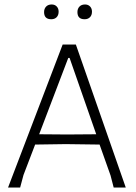

<svg xmlns="http://www.w3.org/2000/svg" viewBox="-20 -838 607 858"><path d="M211 -818Q225 -818 233.5 -809Q242 -800 242 -786Q242 -770 233 -761Q224 -752 209 -752Q177 -752 177 -784Q177 -799 186 -808.5Q195 -818 211 -818ZM360 -818Q374 -818 382.5 -809Q391 -800 391 -786Q391 -770 382 -761Q373 -752 358 -752Q326 -752 326 -784Q326 -799 335 -808.5Q344 -818 360 -818ZM319 -639 542 0H488L474 -54L425 -192L274 -194L137 -192L85 -56L70 0H16L260 -639ZM285 -579 155 -238 280 -237 410 -238 291 -579Z"/></svg>

Font: Alegreya Sans SC Light
Style: Regular
Weight: 300
Designer: Juan Pablo del Peral
Foundry: Huerta Tipografica
Version: Version 2.007